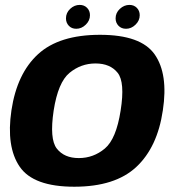

<svg xmlns="http://www.w3.org/2000/svg" viewBox="-20 -738 708 764"><path d="M275.5 5Q438 5 522.2 -73.5Q606.5 -152 628 -299Q650 -443.5 595.5 -521.5Q541 -599.5 378 -599.5Q215.5 -599.5 131.5 -522.5Q47.5 -445.5 25.5 -299Q4 -154 58.5 -74.5Q113 5 275.5 5ZM293.5 -109Q235.5 -109 206 -146.8Q176.5 -184.5 193.5 -298Q211 -410.5 256.5 -448Q302 -485.5 360 -485.5Q418.5 -485.5 448.2 -448.2Q478 -411 460 -298Q442.5 -185 397.2 -147Q352 -109 293.5 -109ZM283.5 -623.5Q304.5 -623.5 321.2 -639.8Q338 -656 338 -677.5Q338 -695 326.5 -706.8Q315 -718.5 297 -718.5Q276 -718.5 259.2 -702.8Q242.5 -687 242.5 -665Q242.5 -647.5 253.8 -635.5Q265 -623.5 283.5 -623.5ZM481.5 -623.5Q502.5 -623.5 519.2 -639.8Q536 -656 536 -677.5Q536 -695 524.5 -706.8Q513 -718.5 495 -718.5Q474 -718.5 457 -702.8Q440 -687 440 -665Q440 -647.5 451.5 -635.5Q463 -623.5 481.5 -623.5Z"/></svg>

Font: Anybody UltraCondensed Thin
Style: Bold Italic
Weight: 700
Italic angle: -10°
Version: Version 1.111